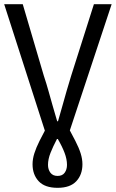

<svg xmlns="http://www.w3.org/2000/svg" viewBox="-20 -676 555 920"><path d="M256 224Q195 224 165.5 192.5Q136 161 136 111Q136 86 144.5 59Q153 32 169.5 -1Q186 -34 209 -77L202 -28L0 -656H89L190 -313Q203 -274 212.5 -239.5Q222 -205 232 -170.5Q242 -136 254 -95H258Q270 -136 279.5 -170.5Q289 -205 299 -239.5Q309 -274 321 -313L430 -656H515L307 -28L301 -77Q324 -34 341 -1Q358 32 366.5 59Q375 86 375 111Q375 161 345.5 192.5Q316 224 256 224ZM256 167Q279 167 290 151.5Q301 136 301 114Q301 87 289.5 56.5Q278 26 257 -10H253Q234 26 222 56.5Q210 87 210 114Q210 136 221.5 151.5Q233 167 256 167Z"/></svg>

Font: Source Sans 3
Style: Regular
Weight: 400
Designer: Paul D. Hunt
Foundry: Adobe
Version: Version 3.046;hotconv 1.0.118;makeotfexe 2.5.65603